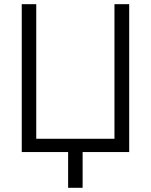

<svg xmlns="http://www.w3.org/2000/svg" viewBox="-20 -727 722 918"><path d="M84 -707H153.3V-63.5H527.3V-707H597.7V0H375V170.9H305.7V0H84Z"/></svg>

Font: Pretendard Std Light
Style: Regular
Weight: 300
Designer: Base glyphs from Inter by Rasmus Andersson; Hangeul glyphs from Noto Sans CJK(Source Han Sans) by Jang Soo-young and Kan
Foundry: Kil Hyung-jin
Version: Version 1.309